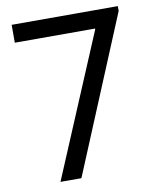

<svg xmlns="http://www.w3.org/2000/svg" viewBox="-82 -783 689 847"><g transform="rotate(-10 263.0 -360.0)"><path d="M387.7 -635.7V-639.6H28.3V-719.7H503.9V-698.2L213.9 0H120.1Z"/></g></svg>

Font: Reddit Sans Fudge
Style: Regular
Weight: 400
Designer: Stephen Hutchings
Foundry: Reddit
Version: Version 1.011